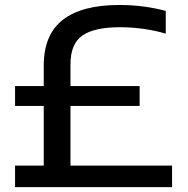

<svg xmlns="http://www.w3.org/2000/svg" viewBox="-20 -770 775 790"><path d="M42 0V-88.5H160V-334H42V-416H160V-500.5Q160 -627 238.2 -688.2Q316.5 -749.5 471 -749.5Q523 -749.5 571.8 -743Q620.5 -736.5 662 -725V-631.5Q619 -644.5 570 -651.2Q521 -658 474.5 -658Q368.5 -658 319.2 -624Q270 -590 270 -505.5V-416H554.5V-334H270V-88.5H688V0Z"/></svg>

Font: Encode Sans Exp Md
Style: Regular
Weight: 500
Width: 7
Designer: Multiple Designers
Foundry: Impallari Type
Version: Version 3.002; ttfautohint (v1.8.3) -l 8 -r 50 -G 200 -x 14 